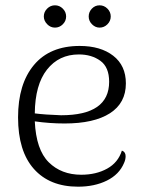

<svg xmlns="http://www.w3.org/2000/svg" viewBox="-20 -690 545 723"><path d="M453 -102Q453 -89 447 -76Q429 -33 382.5 -10Q336 13 274 13Q167 13 107.5 -54Q48 -121 48 -248Q48 -374 108 -445.5Q168 -517 280 -517Q359 -517 406.5 -480Q454 -443 454 -376Q454 -302 394 -263.5Q334 -225 223 -225Q167 -225 111 -233Q116 -126 163.5 -79Q211 -32 286 -32Q342 -32 383.5 -55Q425 -78 439 -123Q453 -118 453 -102ZM111 -263Q150 -258 210 -256Q391 -256 391 -382Q391 -437 358 -461Q325 -485 277 -485Q202 -485 157 -428Q112 -371 111 -263ZM145 -628Q145 -645 157.5 -657.5Q170 -670 187 -670Q204 -670 216.5 -657.5Q229 -645 229 -628Q229 -611 216.5 -598.5Q204 -586 187 -586Q170 -586 157.5 -599Q145 -612 145 -628ZM314 -628Q314 -645 326 -657.5Q338 -670 355 -670Q372 -670 384.5 -657.5Q397 -645 397 -628Q397 -611 384.5 -598.5Q372 -586 355 -586Q339 -586 326.5 -598.5Q314 -611 314 -628Z"/></svg>

Font: Arima Madurai Light
Style: Regular
Weight: 300
Designer: Joana Correia and Natanael Gama
Foundry: NDISCOVER
Version: Version 1.020